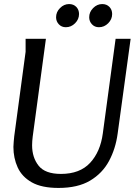

<svg xmlns="http://www.w3.org/2000/svg" viewBox="-20 -915 678 945"><path d="M206 -724 141 -243Q138 -219 138 -200Q138 -140 170 -99.5Q202 -59 280 -59Q373 -59 423.5 -113.5Q474 -168 486 -258L549 -724H623L559 -257Q549 -183 516.5 -122.5Q484 -62 423.5 -26Q363 10 268 10Q185 10 136.5 -17.5Q88 -45 67 -91Q46 -137 46 -192Q46 -204 47.5 -217.5Q49 -231 50 -244L106 -660V-724ZM369 -846Q369 -820 349.5 -800.5Q330 -781 304 -781Q283 -781 269.5 -795.5Q256 -810 256 -830Q256 -856 275.5 -875.5Q295 -895 320 -895Q342 -895 355.5 -881Q369 -867 369 -846ZM532 -846Q532 -820 512.5 -800.5Q493 -781 467 -781Q446 -781 432.5 -795.5Q419 -810 419 -830Q419 -856 438.5 -875.5Q458 -895 483 -895Q505 -895 518.5 -881Q532 -867 532 -846Z"/></svg>

Font: Rosario Light
Style: Italic
Weight: 300
Italic angle: -8.05°
Designer: Hector Gatti
Foundry: Omnibus Type
Version: Version 1.101; ttfautohint (v1.8.1.43-b0c9)